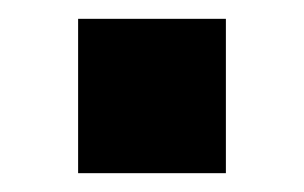

<svg xmlns="http://www.w3.org/2000/svg" viewBox="-20 -184 323 204"><path d="M63 0V-164H220V0Z"/></svg>

Font: Archivo SemiCondensed ExtraBold
Style: Regular
Weight: 800
Width: 4
Designer: Hector Gatti
Foundry: Omnibus-Type
Version: Version 2.001